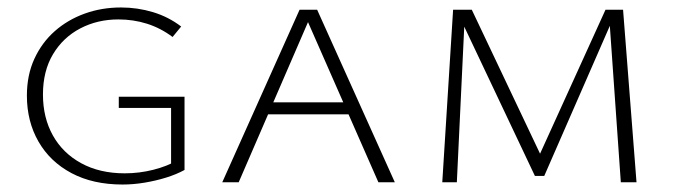

<svg xmlns="http://www.w3.org/2000/svg" viewBox="-20 -488 1817 514"><path d="M308 6Q229 6 171.5 -24.5Q114 -55 83 -109Q52 -163 52 -232Q52 -287 72 -330.5Q92 -374 126.5 -404.5Q161 -435 206.5 -451.5Q252 -468 304 -468Q348 -468 389.5 -455.5Q431 -443 465 -417L442 -389Q410 -413 373.5 -424.5Q337 -436 297 -436Q241 -436 195 -412Q149 -388 122 -343Q95 -298 95 -235Q95 -173 121.5 -125.5Q148 -78 197.5 -51Q247 -24 314 -24Q353 -24 390.5 -33.5Q428 -43 455 -59L438 -34V-199H298V-229H474V-33Q452 -21 424.5 -12.5Q397 -4 367 1Q337 6 308 6Z M575 0 782 -462H829L1037 0H993L797 -446H812L619 0ZM676 -182 688 -214H917L932 -182Z M1642 0 1611 -441 1624 -445 1437 -17H1412L1208 -448L1217 -462H1243L1436 -55H1416L1601 -462H1648L1684 0ZM1164 0 1193 -462H1225L1203 0Z"/></svg>

Font: Ysabeau SC ExtraLight
Style: Regular
Weight: 250
Designer: Christian Thalmann (Catharsis Fonts)
Version: Version 2.001;gftools[0.9.30]; featfreeze: smcp